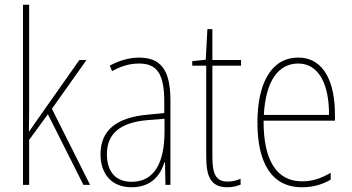

<svg xmlns="http://www.w3.org/2000/svg" viewBox="-20 -780 1483 810"><path d="M103 -368V-760H77V0H103V-190L182 -298L332 0H360L199 -321L345 -527H315L141 -280C126 -259 118 -247 102 -224C103 -275 103 -316 103 -368Z M566 -537C525 -537 481 -524 443 -503L453 -480C496 -504 533 -512 566 -512C641 -512 673 -471 673 -351V-303L600 -296C476 -284 404 -234 404 -129C404 -53 445 10 535 10C621 10 657 -43 674 -96H676L678 0H699V-356C699 -486 658 -537 566 -537ZM600 -273 674 -279V-220C673 -98 634 -13 535 -13C469 -13 431 -55 431 -129C431 -219 490 -263 600 -273Z M940 -14C889 -14 876 -49 876 -119V-503H997V-527H876V-657H855L848 -528L791 -522V-503H850V-120C850 -37 868 10 939 10C963 10 979 5 995 -1V-26C981 -19 961 -14 940 -14Z M1238 -537C1121 -537 1066 -423 1066 -263C1066 -97 1123 10 1254 10C1302 10 1340 -2 1375 -22V-51C1332 -26 1297 -15 1254 -15C1146 -15 1091 -106 1092 -271H1393V-298C1393 -424 1352 -537 1238 -537ZM1238 -512C1329 -512 1369 -417 1368 -295H1093C1101 -440 1155 -512 1238 -512Z"/></svg>

Font: Noto Sans Lao UI Cond Thin
Style: Regular
Weight: 100
Width: 3
Designer: Monotype Design Team
Foundry: Monotype Imaging Inc.
Version: Version 2.000